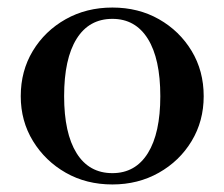

<svg xmlns="http://www.w3.org/2000/svg" viewBox="-20 -477 595 509"><path d="M278 12Q209 12 154.5 -19Q100 -50 67.5 -103Q35 -156 35 -222Q35 -289 67 -342Q99 -395 154 -426Q209 -457 278 -457Q347 -457 401.5 -426Q456 -395 488 -342Q520 -289 520 -222Q520 -156 488 -103Q456 -50 401 -19Q346 12 278 12ZM278 -18Q339 -18 372 -71Q405 -124 405 -222Q405 -321 372 -374Q339 -427 278 -427Q216 -427 183 -374Q150 -321 150 -222Q150 -124 183 -71Q216 -18 278 -18Z"/></svg>

Font: Baskervville SemiBold
Style: Regular
Weight: 600
Version: Version 1.100